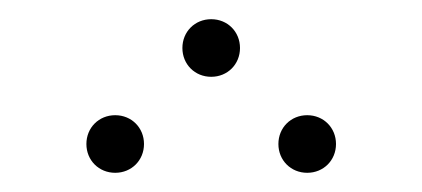

<svg xmlns="http://www.w3.org/2000/svg" viewBox="-20 -500 440 200"><path d="M200 -420C217 -420 230 -433 230 -450C230 -467 217 -480 200 -480C183 -480 170 -467 170 -450C170 -433 183 -420 200 -420ZM100 -320C117 -320 130 -333 130 -350C130 -367 117 -380 100 -380C83 -380 70 -367 70 -350C70 -333 83 -320 100 -320ZM300 -320C317 -320 330 -333 330 -350C330 -367 317 -380 300 -380C283 -380 270 -367 270 -350C270 -333 283 -320 300 -320Z"/></svg>

Font: TINY 5x3 60
Style: Regular
Weight: 150
Designer: Jack Halten Fahnestock
Foundry: Velvetyne Type Foundry
Version: Version 1.002;hotconv 1.0.109;makeotfexe 2.5.65596